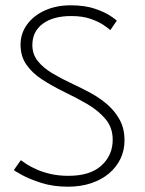

<svg xmlns="http://www.w3.org/2000/svg" viewBox="-20 -692 546 724"><path d="M246 -672Q300 -672 337.5 -659.2Q375 -646.5 396.2 -632.2Q417.5 -618 420.5 -614L396 -578.5Q388.5 -585.5 370 -598Q351.5 -610.5 321.2 -621Q291 -631.5 248.5 -631.5Q180 -631.5 141 -602.2Q102 -573 102 -522Q102 -487.5 122.5 -461.8Q143 -436 178 -415.2Q213 -394.5 256 -374.5Q288.5 -359.5 322.5 -341Q356.5 -322.5 385.2 -297.5Q414 -272.5 431.8 -239.5Q449.5 -206.5 449.5 -163Q449.5 -125 434.2 -93.2Q419 -61.5 390.8 -37.8Q362.5 -14 323.2 -1Q284 12 236 12Q180.5 12 135.2 -2.5Q90 -17 62.2 -32.5Q34.5 -48 32 -50.5L58.5 -88Q65 -83 80 -73.2Q95 -63.5 117.8 -53.2Q140.5 -43 170.8 -36Q201 -29 238 -29Q320 -29 362.5 -67.8Q405 -106.5 405 -165Q405 -211 377.8 -243.2Q350.5 -275.5 308.8 -299.8Q267 -324 223 -345Q177 -367.5 139.5 -391.8Q102 -416 79.8 -447.8Q57.5 -479.5 57.5 -523.5Q57.5 -566 82.2 -599.8Q107 -633.5 149.8 -652.8Q192.5 -672 246 -672Z"/></svg>

Font: League Spartan Thin ExtraLight
Style: Regular
Weight: 250
Version: Version 2.002